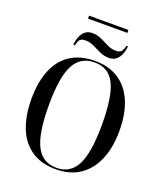

<svg xmlns="http://www.w3.org/2000/svg" viewBox="-174 -1099 1051 1224"><g transform="rotate(20 351.0 -486.5)"><path d="M216 -963V-983H483V-963ZM185 -774Q187 -802 196.5 -827.5Q206 -853 225 -869.5Q244 -886 275 -886Q308 -886 337 -872.5Q366 -859 394 -845Q422 -831 451 -831Q482 -831 492 -847.5Q502 -864 506 -884H516Q514 -856 504 -830.5Q494 -805 475 -789Q456 -773 425 -773Q392 -773 363.5 -786.5Q335 -800 307 -813.5Q279 -827 249 -827Q218 -827 208.5 -810.5Q199 -794 195 -774ZM351 10Q250 10 183.5 -36Q117 -82 84.5 -165Q52 -248 52 -359Q52 -471 84.5 -553Q117 -635 184 -680Q251 -725 352 -725Q448 -725 514.5 -680.5Q581 -636 615 -554Q649 -472 649 -358Q649 -246 614.5 -163.5Q580 -81 513.5 -35.5Q447 10 351 10ZM351 0Q445 0 488 -84Q531 -168 531 -358Q531 -548 489.5 -631.5Q448 -715 352 -715Q256 -715 213 -631.5Q170 -548 170 -358Q170 -169 213 -84.5Q256 0 351 0Z"/></g></svg>

Font: Noto Serif Display SemiCondensed Medium
Style: Regular
Weight: 500
Width: 4
Designer: Monotype Design Team
Foundry: Monotype Imaging Inc.
Version: Version 2.009